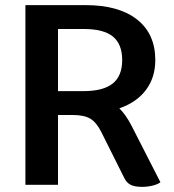

<svg xmlns="http://www.w3.org/2000/svg" viewBox="-20 -720 676 748"><path d="M605 -10Q595 -2 575 3Q555 8 533 8Q504 8 488 -0.5Q472 -9 463 -29L375 -205Q356 -243 332 -257.5Q308 -272 263 -272H206V0H79V-700H314Q443 -700 514 -644Q585 -588 585 -486Q585 -418 548.5 -369.5Q512 -321 445 -298Q470 -273 491 -233ZM305 -365Q382 -365 419 -394.5Q456 -424 456 -486Q456 -548 420 -577.5Q384 -607 307 -607H206V-365Z"/></svg>

Font: Krub SemiBold
Style: Regular
Weight: 600
Version: Version 1.000; ttfautohint (v1.6)